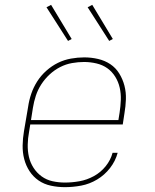

<svg xmlns="http://www.w3.org/2000/svg" viewBox="-20 -765 640 793"><path d="M248 8Q219 8 190.5 2Q162 -4 139.5 -19.5Q117 -35 102 -58Q87 -81 80 -108Q73 -135 73.5 -164.5Q74 -194 79 -223L96 -323Q100 -351 109 -377.5Q118 -404 133.5 -428.5Q149 -453 171.5 -473Q194 -493 219.5 -505.5Q245 -518 273 -523Q301 -528 328 -528Q357 -528 385 -521.5Q413 -515 435.5 -500Q458 -485 472.5 -461.5Q487 -438 494 -411Q501 -384 500 -355Q499 -326 494 -297L487 -251H105L100 -220Q95 -194 94.5 -167.5Q94 -141 99.5 -117Q105 -93 118.5 -72Q132 -51 152 -36.5Q172 -22 197 -16.5Q222 -11 248 -11Q278 -11 308.5 -16.5Q339 -22 367.5 -37.5Q396 -53 416.5 -78.5Q437 -104 445 -134H466Q457 -100 434.5 -71Q412 -42 381 -23.5Q350 -5 316 1.5Q282 8 248 8ZM108 -269H469L474 -300Q478 -326 479 -352Q480 -378 474.5 -402.5Q469 -427 456 -448Q443 -469 423.5 -483Q404 -497 378.5 -503Q353 -509 327 -509Q303 -509 277.5 -504.5Q252 -500 228.5 -488Q205 -476 185 -457.5Q165 -439 150.5 -416.5Q136 -394 128 -369.5Q120 -345 116 -320ZM431 -596 342 -735 361 -745 446 -604ZM261 -596 172 -735 191 -745 276 -604Z"/></svg>

Font: Iosevka Etoile Thin Oblique
Style: Regular
Weight: 100
Italic angle: -9°
Designer: Belleve Invis
Foundry: Belleve Invis
Version: Version 15.5.2; ttfautohint (v1.8.4)